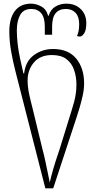

<svg xmlns="http://www.w3.org/2000/svg" viewBox="-20 -790 540 1050"><path d="M228 240 65 -398Q51 -452 41 -508.5Q31 -565 31 -618Q31 -690 61.5 -730Q92 -770 150 -770Q178 -770 206 -754.5Q234 -739 243 -704H246Q257 -739 283.5 -754.5Q310 -770 343 -770Q391 -770 421.5 -740.5Q452 -711 452 -663Q452 -626 440.5 -608Q429 -590 416 -590Q409 -590 401 -593Q405 -601 409 -617Q413 -633 413 -658Q413 -698 393.5 -719.5Q374 -741 340 -741Q304 -741 284.5 -718Q265 -695 265 -644V-600H225V-644Q225 -694 205.5 -717.5Q186 -741 151 -741Q109 -741 90.5 -708.5Q72 -676 72 -623Q72 -590 76.5 -550Q81 -510 90 -469L108 -389H112Q120 -456 166 -489Q212 -522 270 -522Q354 -522 397 -469.5Q440 -417 440 -333Q440 -303 432.5 -268.5Q425 -234 415.5 -202Q406 -170 398 -146L271 240ZM252 208Q259 177 271 135Q283 93 305 29L358 -142Q371 -182 384.5 -230Q398 -278 398 -327Q398 -371 385 -408Q372 -445 343 -467Q314 -489 264 -489Q200 -489 165.5 -448.5Q131 -408 131 -350Q131 -314 139.5 -275Q148 -236 157 -202L213 29Q221 58 228 91.5Q235 125 241.5 156Q248 187 252 208Z"/></svg>

Font: Noto Serif Georgian SemiCondensed ExtraLight
Style: Regular
Weight: 200
Width: 4
Designer: Monotype Design Team, Akaki Razmadze
Foundry: Google LLC
Version: Version 2.003; ttfautohint (v1.8.4.7-5d5b)